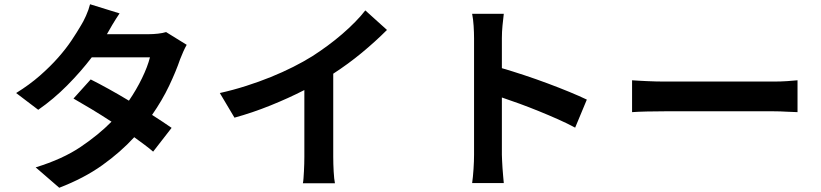

<svg xmlns="http://www.w3.org/2000/svg" viewBox="-20 -821 3864 904"><path d="M859 -610Q851 -596 843 -578Q835 -560 828 -542Q809 -486 776.5 -417.5Q744 -349 696 -280Q722 -263 746 -247.5Q770 -232 788 -219L701 -107Q684 -122 661 -139Q638 -156 612 -175Q548 -105 462 -43.5Q376 18 259 63L148 -33Q275 -72 360 -129.5Q445 -187 505 -248Q456 -280 409.5 -308Q363 -336 326 -357L407 -447Q445 -428 492 -402Q539 -376 587 -347Q622 -398 648.5 -452.5Q675 -507 686 -551H412Q361 -484 296.5 -419Q232 -354 160 -304L56 -383Q119 -422 168 -465Q217 -508 254 -550Q291 -592 317 -631Q343 -670 361 -701Q372 -718 385 -747Q398 -776 404 -801L543 -758Q526 -733 509 -704.5Q492 -676 484 -661L483 -660H679Q701 -660 723.5 -662.5Q746 -665 762 -670Z M1549 -83Q1549 -67 1549.5 -49Q1550 -31 1551 -13.5Q1552 4 1553.5 18.5Q1555 33 1557 42H1406Q1408 33 1409 18.5Q1410 4 1411 -13.5Q1412 -31 1412.5 -49Q1413 -67 1413 -83V-397Q1339 -359 1253.5 -324.5Q1168 -290 1084 -267L1015 -383Q1078 -397 1139 -416.5Q1200 -436 1255.5 -458.5Q1311 -481 1360.5 -506Q1410 -531 1450 -556Q1486 -579 1522 -605.5Q1558 -632 1591 -660.5Q1624 -689 1652 -717.5Q1680 -746 1700 -772L1802 -680Q1747 -625 1683.5 -572.5Q1620 -520 1549 -474Z M2352 -756Q2349 -731 2346 -701Q2343 -671 2343 -641V-500Q2391 -486 2447 -467.5Q2503 -449 2558 -428.5Q2613 -408 2661.5 -388Q2710 -368 2743 -352L2688 -220Q2651 -240 2607 -259.5Q2563 -279 2517.5 -297.5Q2472 -316 2427 -332.5Q2382 -349 2343 -362V-92Q2343 -82 2344 -65Q2345 -48 2346 -29.5Q2347 -11 2349 8Q2351 27 2352 41H2203Q2207 13 2209.5 -25Q2212 -63 2212 -92V-641Q2212 -667 2210 -699Q2208 -731 2203 -756Z M2956 -443Q2969 -442 2987.5 -441Q3006 -440 3027 -439Q3048 -438 3069.5 -437.5Q3091 -437 3110 -437H3623Q3656 -437 3686 -439Q3716 -441 3735 -443V-293Q3718 -293 3685.5 -295Q3653 -297 3623 -297H3110Q3068 -297 3025 -296Q2982 -295 2956 -293Z"/></svg>

Font: Kinto Sans
Style: Bold
Weight: 700
Designer: Authors: Ryoko NISHIZUKA  (kana & ideographs); Paul D. Hunt (Latin, Greek & Cyrillic); Wenlong ZHANG  (bopomofo); Sandol
Foundry: Adobe Systems Incorporated, ookami Inc.
Version: Version 0.001